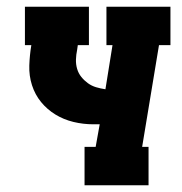

<svg xmlns="http://www.w3.org/2000/svg" viewBox="-20 -550 540 570"><path d="M231 0V-114H264L276 -181Q271 -181 266.5 -181Q262 -181 257 -181Q227 -181 198 -188Q169 -195 144.5 -210Q120 -225 102 -247Q84 -269 75 -297Q66 -325 67 -355.5Q68 -386 73 -416H54V-530H244V-416H211L209 -402Q206 -388 205.5 -373.5Q205 -359 209 -345.5Q213 -332 221.5 -321.5Q230 -311 241 -303Q252 -295 265.5 -291Q279 -287 293 -285L314 -416H296V-530H486V-416H452L402 -114H421V0Z"/></svg>

Font: Iosevka Curly Slab HvObl
Style: Regular
Weight: 900
Italic angle: -9°
Monospace: yes
Designer: Belleve Invis
Foundry: Belleve Invis
Version: Version 11.1.0; ttfautohint (v1.8.3)